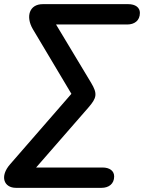

<svg xmlns="http://www.w3.org/2000/svg" viewBox="-38 -725 694 925"><path d="M39 180H451C486 180 512 161 512 125C512 98 490 82 456 82H136L388 -207C429 -254 432 -274 401 -326L232 -607H575C609 -607 636 -625 636 -663C636 -689 614 -705 580 -705H168C103 -705 85 -645 120 -585L306 -273L11 66C-41 125 -19 180 39 180Z"/></svg>

Font: SN Pro Semibold
Style: Italic
Weight: 600
Italic angle: -9°
Designer: Tobias Whetton
Foundry: Supernotes
Version: Version 1.001;Glyphs 3.2 (3249)